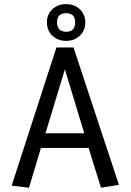

<svg xmlns="http://www.w3.org/2000/svg" viewBox="-20 -879 619 909"><path d="M458 9.8 399.4 -178.7H173.8L117.2 9.8L35.2 0L247.1 -654.3H328.1L543 -3.9ZM287.1 -550.8 195.3 -248H378.9ZM293 -685.5Q253.9 -685.5 228 -710Q202.1 -734.4 202.1 -773.4Q202.1 -811.5 228 -835.4Q253.9 -859.4 293 -859.4Q332 -859.4 357.9 -835Q383.8 -810.5 383.8 -773.4Q383.8 -734.4 357.9 -710Q332 -685.5 293 -685.5ZM293 -816.4Q250 -816.4 250 -773.4Q250 -729.5 293 -728.5Q335.9 -728.5 335.9 -773.4Q335.9 -816.4 293 -816.4Z"/></svg>

Font: Puritan
Style: Regular
Weight: 400
Version: 2.0a